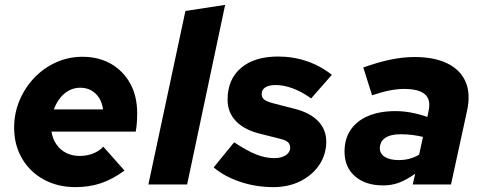

<svg xmlns="http://www.w3.org/2000/svg" viewBox="-20 -757 1986 788"><path d="M290 11Q217 11 160 -20Q103 -51 70.5 -106.5Q38 -162 38 -233Q38 -292 60 -344.5Q82 -397 120.5 -437.5Q159 -478 210 -501Q261 -524 318 -524Q385 -524 435.5 -495Q486 -466 514.5 -414Q543 -362 543 -293Q543 -270 541.5 -251.5Q540 -233 537 -217H191Q196 -187 211.5 -164.5Q227 -142 251.5 -129.5Q276 -117 307 -117Q336 -117 361 -126.5Q386 -136 404 -155L491 -57Q442 -21 394 -5Q346 11 290 11ZM201 -308H403Q399 -336 386.5 -355.5Q374 -375 354.5 -386Q335 -397 309 -397Q285 -397 264 -386Q243 -375 227 -355Q211 -335 201 -308Z M589 0 741 -712 904 -737 748 0Z M1102 11Q1030 11 965 -11Q900 -33 857 -70L941 -173Q994 -138 1031.5 -123Q1069 -108 1106 -108Q1135 -108 1153 -120Q1171 -132 1171 -151Q1171 -165 1161.5 -173.5Q1152 -182 1131 -187L1036 -211Q977 -228 945.5 -263Q914 -298 914 -348Q914 -431 969 -478Q1024 -525 1121 -525Q1183 -525 1239 -506Q1295 -487 1342 -450L1257 -353Q1220 -380 1182.5 -394Q1145 -408 1112 -408Q1084 -408 1069 -398.5Q1054 -389 1054 -371Q1054 -357 1063.5 -349Q1073 -341 1098 -334L1191 -310Q1253 -294 1286 -259.5Q1319 -225 1319 -176Q1319 -123 1290.5 -80.5Q1262 -38 1213 -13.5Q1164 11 1102 11Z M1553 4Q1480 4 1437 -33.5Q1394 -71 1394 -135Q1394 -187 1419 -224Q1444 -261 1491 -281Q1538 -301 1603 -301Q1636 -301 1669.5 -294.5Q1703 -288 1734 -277L1739 -302Q1749 -348 1724 -370Q1699 -392 1638 -392Q1612 -392 1580.5 -386Q1549 -380 1507 -366L1471 -480Q1532 -502 1583.5 -512.5Q1635 -523 1681 -523Q1763 -523 1816.5 -496.5Q1870 -470 1891 -421Q1912 -372 1897 -303L1831 0H1674L1684 -44Q1647 -18 1617 -7Q1587 4 1553 4ZM1617 -100Q1640 -100 1660.5 -105.5Q1681 -111 1700 -122L1716 -195Q1697 -200 1673 -203Q1649 -206 1624 -206Q1583 -206 1561 -191Q1539 -176 1539 -148Q1539 -126 1559.5 -113Q1580 -100 1617 -100Z"/></svg>

Font: Red Hat Text
Style: Italic
Weight: 300
Italic angle: -12°
Designer: Pentagram, MCKL
Foundry: Pentagram, MCKL
Version: Version 1.023